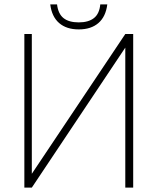

<svg xmlns="http://www.w3.org/2000/svg" viewBox="-20 -855 718 875"><path d="M91 0V-700H125V-63L551 -700H587V0H551V-638L125 0ZM339 -721Q283 -721 249.5 -750Q216 -779 209 -835H240Q245 -792 269.5 -772.5Q294 -753 339 -753Q383 -753 408 -772.5Q433 -792 437 -835H469Q462 -779 428.5 -750Q395 -721 339 -721Z"/></svg>

Font: Zen Kaku Gothic Antique Light
Style: Regular
Weight: 300
Designer: Yoshimichi Ohira
Foundry: Positype
Version: Version 1.001